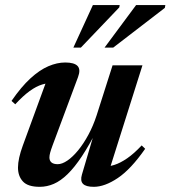

<svg xmlns="http://www.w3.org/2000/svg" viewBox="-20 -710 659 742"><path d="M296.5 -35 351 -219.5 358 -214Q325.5 -150 296.8 -106.5Q268 -63 241.2 -37Q214.5 -11 188 0.5Q161.5 12 133.5 12Q87.5 12 68.5 -8.8Q49.5 -29.5 49.5 -62.5Q49.5 -79.5 54.2 -101Q59 -122.5 68 -147L167.5 -419L189 -388.5Q166.5 -390.5 143.2 -383.5Q120 -376.5 94.5 -358Q69 -339.5 39 -307L24.5 -320Q62 -374.5 97.5 -407Q133 -439.5 166.8 -454Q200.5 -468.5 232 -468.5Q267 -468.5 279.8 -455Q292.5 -441.5 281.5 -412L183.5 -149Q177 -131.5 174 -120.5Q171 -109.5 171 -101.5Q171 -89 179 -82.2Q187 -75.5 203 -75.5Q220 -75.5 240.5 -89.5Q261 -103.5 281.8 -128.8Q302.5 -154 321.2 -188.5Q340 -223 353.5 -264.5L415 -457.5H530.5L398.5 -40L380 -66.5Q399.5 -65.5 422.2 -72.8Q445 -80 471.5 -98.2Q498 -116.5 527.5 -148L541 -135Q485.5 -55.5 435 -21.8Q384.5 12 342.5 12Q312 12 300.8 0.5Q289.5 -11 296.5 -35ZM384 -526 506 -690.5H619L617 -679.5L417.5 -526ZM263.5 -526 339 -690.5H442.5L441 -681.5L292.5 -526Z"/></svg>

Font: Newsreader 36pt SemiBold
Style: Italic
Weight: 600
Italic angle: -17°
Designer: Hugues Gentile
Foundry: Production Type
Version: Version 1.003